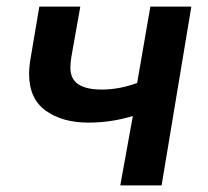

<svg xmlns="http://www.w3.org/2000/svg" viewBox="-20 -561 630 581"><path d="M247 -190Q169 -190 118.5 -226Q68 -262 68 -338Q68 -359 74 -393L99 -541H223L196 -389Q193 -371 193 -356Q193 -322 217 -306Q241 -290 288 -290Q341 -290 395 -310L435 -541H559L469 0H344L382 -210Q317 -190 247 -190Z"/></svg>

Font: Nebula Sans Semibold
Style: Regular
Weight: 600
Italic angle: -9°
Designer: Paul D. Hunt for Adobe (as Source Sans)
Foundry: Nebula Entertainment & Broadcasting LLC
Version: Version 1.010